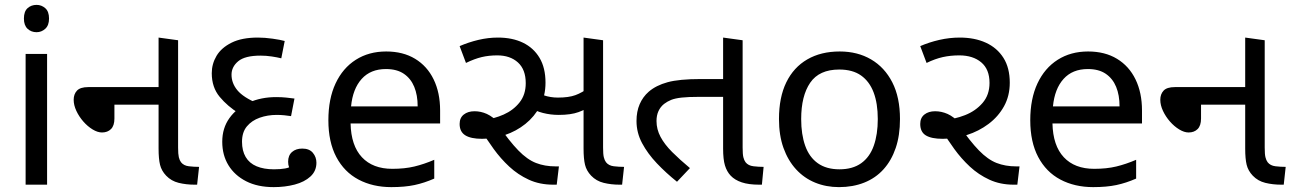

<svg xmlns="http://www.w3.org/2000/svg" viewBox="-20 -757 5298 787"><path d="M173 -536V0H85V-536ZM130 -737Q150 -737 165.5 -723.5Q181 -710 181 -681Q181 -653 165.5 -639Q150 -625 130 -625Q108 -625 93 -639Q78 -653 78 -681Q78 -710 93 -723.5Q108 -737 130 -737Z M778 0Q743 0 712.5 -7.5Q682 -15 661 -37Q642 -57 636 -81.5Q630 -106 630 -148V-603L710 -592V-152Q710 -125 713 -112.5Q716 -100 722 -92Q733 -78 754 -75.5Q775 -73 796 -73L788 0ZM398 -214Q380 -214 359.5 -226.5Q339 -239 321.5 -259Q304 -279 293 -302.5Q282 -326 282 -348Q282 -371 295.5 -385.5Q309 -400 342 -400H666V-328H449V-271Q449 -242 435 -228Q421 -214 398 -214Z M1102 10Q1036 10 989 -14Q942 -38 916.5 -79.5Q891 -121 891 -176Q891 -232 920.5 -273Q950 -314 1000 -336.5Q1050 -359 1112 -359Q1135 -359 1153.5 -357Q1172 -355 1187 -353L1173 -281Q1161 -283 1145.5 -284.5Q1130 -286 1114 -286Q1077 -286 1044.5 -274.5Q1012 -263 992 -239Q972 -215 972 -176Q972 -139 987 -113.5Q1002 -88 1031.5 -75.5Q1061 -63 1103 -63Q1130 -63 1149 -66.5Q1168 -70 1182 -80L1181 -47Q1169 -61 1165 -71Q1161 -81 1161 -94Q1161 -120 1177 -134Q1193 -148 1219 -148Q1248 -148 1262.5 -130.5Q1277 -113 1277 -90Q1277 -56 1252.5 -33.5Q1228 -11 1188 -0.5Q1148 10 1102 10ZM960 -292Q913 -321 880.5 -360Q848 -399 848 -457Q848 -495 867.5 -528Q887 -561 929 -582Q971 -603 1037 -603Q1065 -603 1097 -598.5Q1129 -594 1147 -589L1133 -518Q1117 -522 1094 -525.5Q1071 -529 1048 -529Q984 -529 956.5 -506Q929 -483 929 -451Q929 -416 953 -387Q977 -358 1036 -333Z M1563 -546Q1632 -546 1681.5 -516Q1731 -486 1757.5 -431.5Q1784 -377 1784 -304V-251H1417Q1419 -160 1463.5 -112.5Q1508 -65 1588 -65Q1639 -65 1678.5 -74.5Q1718 -84 1760 -102V-25Q1719 -7 1679 1.5Q1639 10 1584 10Q1508 10 1449.5 -21Q1391 -52 1358.5 -113.5Q1326 -175 1326 -264Q1326 -352 1355.5 -415Q1385 -478 1438.5 -512Q1492 -546 1563 -546ZM1562 -474Q1499 -474 1462.5 -433.5Q1426 -393 1419 -321H1692Q1692 -367 1678 -401Q1664 -435 1635.5 -454.5Q1607 -474 1562 -474Z M2248 0Q2192 0 2147.5 -20.5Q2103 -41 2067.5 -74Q2032 -107 2003.5 -146.5Q1975 -186 1951 -225L1962 -265Q2005 -270 2044.5 -287.5Q2084 -305 2109.5 -337Q2135 -369 2135 -416Q2135 -472 2103 -501Q2071 -530 2018 -530Q1984 -530 1954.5 -523Q1925 -516 1890 -499L1864 -568Q1901 -584 1941 -593.5Q1981 -603 2021 -603Q2080 -603 2123.5 -582Q2167 -561 2191.5 -520Q2216 -479 2216 -418Q2216 -364 2193.5 -321.5Q2171 -279 2133.5 -249Q2096 -219 2049.5 -203.5Q2003 -188 1956 -188Q1910 -188 1887 -202.5Q1864 -217 1864 -249Q1864 -274 1881 -287.5Q1898 -301 1925 -301Q1951 -301 1975.5 -290Q2000 -279 2034 -246H2021Q2068 -178 2104.5 -140.5Q2141 -103 2177 -89Q2213 -75 2257 -75H2271L2262 0ZM2270 -286Q2237 -286 2205.5 -294Q2174 -302 2151 -318L2160 -389Q2181 -376 2208.5 -366.5Q2236 -357 2267 -357Q2311 -357 2338.5 -367Q2366 -377 2397 -400L2412 -329Q2383 -309 2351.5 -297.5Q2320 -286 2270 -286ZM2520 0Q2485 0 2454.5 -7.5Q2424 -15 2403 -37Q2384 -57 2378 -81.5Q2372 -106 2372 -148V-603L2452 -592V-152Q2452 -125 2455 -112.5Q2458 -100 2464 -92Q2475 -78 2496 -75.5Q2517 -73 2538 -73L2530 0Z M2755 -12Q2710 -48 2672.5 -87.5Q2635 -127 2612 -170Q2589 -213 2589 -261Q2589 -300 2602 -330Q2615 -360 2639 -381Q2669 -407 2716.5 -420Q2764 -433 2852 -433H2964V-360H2846Q2801 -360 2774 -357Q2747 -354 2731 -347.5Q2715 -341 2702 -331Q2687 -319 2679 -301.5Q2671 -284 2671 -261Q2671 -227 2687.5 -196Q2704 -165 2735 -134Q2766 -103 2808 -68ZM3092 0Q3049 0 3020.5 -9.5Q2992 -19 2975 -37Q2959 -54 2951.5 -79Q2944 -104 2944 -148V-603L3024 -592V-152Q3024 -125 3027 -112.5Q3030 -100 3036 -92Q3047 -78 3068.5 -75.5Q3090 -73 3110 -73L3103 0Z M3669 -269Q3669 -202 3651.5 -150.5Q3634 -99 3601.5 -63Q3569 -27 3522.5 -8.5Q3476 10 3419 10Q3366 10 3321 -8.5Q3276 -27 3243 -63Q3210 -99 3191.5 -150.5Q3173 -202 3173 -269Q3173 -358 3203 -419.5Q3233 -481 3289 -513.5Q3345 -546 3422 -546Q3495 -546 3550.5 -513.5Q3606 -481 3637.5 -419.5Q3669 -358 3669 -269ZM3264 -269Q3264 -206 3280.5 -159.5Q3297 -113 3332 -88Q3367 -63 3421 -63Q3475 -63 3510 -88Q3545 -113 3561.5 -159.5Q3578 -206 3578 -269Q3578 -333 3561 -378Q3544 -423 3509.5 -447.5Q3475 -472 3420 -472Q3338 -472 3301 -418Q3264 -364 3264 -269Z M4135 0Q4080 0 4035.5 -20.5Q3991 -41 3955.5 -74Q3920 -107 3891.5 -146.5Q3863 -186 3839 -225L3847 -265Q3892 -268 3935.5 -285Q3979 -302 4007.5 -335Q4036 -368 4036 -417Q4036 -473 4002 -501.5Q3968 -530 3912 -530Q3876 -530 3844.5 -523Q3813 -516 3778 -499L3752 -568Q3789 -584 3830.5 -593.5Q3872 -603 3914 -603Q3975 -603 4021 -582Q4067 -561 4093 -520Q4119 -479 4119 -418Q4119 -364 4095.5 -321.5Q4072 -279 4032 -249Q3992 -219 3943 -203.5Q3894 -188 3844 -188Q3798 -188 3775 -202Q3752 -216 3752 -249Q3752 -274 3769 -287.5Q3786 -301 3813 -301Q3839 -301 3864 -290Q3889 -279 3922 -246H3909Q3956 -178 3992.5 -140.5Q4029 -103 4065 -89Q4101 -75 4145 -75H4159L4150 0Z M4440 -546Q4509 -546 4558.5 -516Q4608 -486 4634.5 -431.5Q4661 -377 4661 -304V-251H4294Q4296 -160 4340.5 -112.5Q4385 -65 4465 -65Q4516 -65 4555.5 -74.5Q4595 -84 4637 -102V-25Q4596 -7 4556 1.5Q4516 10 4461 10Q4385 10 4326.5 -21Q4268 -52 4235.5 -113.5Q4203 -175 4203 -264Q4203 -352 4232.5 -415Q4262 -478 4315.5 -512Q4369 -546 4440 -546ZM4439 -474Q4376 -474 4339.5 -433.5Q4303 -393 4296 -321H4569Q4569 -367 4555 -401Q4541 -435 4512.5 -454.5Q4484 -474 4439 -474Z M5232 0Q5197 0 5166.5 -7.5Q5136 -15 5115 -37Q5096 -57 5090 -81.5Q5084 -106 5084 -148V-603L5164 -592V-152Q5164 -125 5167 -112.5Q5170 -100 5176 -92Q5187 -78 5208 -75.5Q5229 -73 5250 -73L5242 0ZM4852 -214Q4834 -214 4813.5 -226.5Q4793 -239 4775.5 -259Q4758 -279 4747 -302.5Q4736 -326 4736 -348Q4736 -371 4749.5 -385.5Q4763 -400 4796 -400H5120V-328H4903V-271Q4903 -242 4889 -228Q4875 -214 4852 -214Z"/></svg>

Font: lguzrati05
Style: Book
Weight: 400
Designer: Jelle Bosma - Monotype Design Team, Universal Thirst
Foundry: Monotype Imaging Inc.
Version: Version 2.106